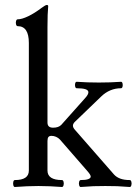

<svg xmlns="http://www.w3.org/2000/svg" viewBox="-20 -746 548 770"><path d="M39.6 -23.9Q95.7 -23.9 95.7 -62V-573.7Q95.7 -607.4 84.5 -624.3Q73.2 -641.1 50.8 -641.1Q46.4 -641.1 44.4 -647.9Q42.5 -654.8 44.4 -661.6Q46.4 -668.5 50.8 -668.5Q67.4 -668.5 93.3 -680.9Q119.1 -693.4 146 -713.9Q153.8 -719.7 159.4 -722.9Q165 -726.1 167.5 -726.1Q173.3 -726.1 173.3 -721.2Q170.4 -692.4 170.4 -637.2V-254.9Q170.4 -244.1 176 -239Q181.6 -233.9 192.9 -233.9Q204.1 -233.9 212.2 -236.8Q220.2 -239.7 225.6 -245.1L321.8 -353Q328.1 -359.9 331.3 -365.7Q334.5 -371.6 334.5 -376Q334.5 -384.3 322.8 -388.2Q311 -392.1 287.6 -392.1Q283.2 -392.1 281.5 -398.7Q279.8 -405.3 281.5 -411.6Q283.2 -418 287.6 -418Q329.6 -415 376.5 -415Q423.3 -415 465.3 -418Q469.7 -418 471.4 -411.4Q473.1 -404.8 471.4 -398.4Q469.7 -392.1 465.3 -392.1Q442.9 -392.1 422.9 -383.8Q402.8 -375.5 385.7 -358.9L281.7 -258.8Q276.9 -254.4 274.7 -250.2Q272.5 -246.1 272.5 -242.2Q272.5 -238.3 274.4 -234.1Q276.4 -230 280.8 -225.1L437.5 -45.9Q447.3 -35.2 462.9 -29.5Q478.5 -23.9 500.5 -23.9Q504.9 -23.9 506.8 -17.1Q508.8 -10.3 506.8 -3.2Q504.9 3.9 500.5 3.9Q469.7 1.5 450.2 0.7Q430.7 0 402.3 0Q374 0 354.5 0.7Q335 1.5 303.7 3.9Q299.3 3.9 297.4 -3.2Q295.4 -10.3 297.4 -17.1Q299.3 -23.9 303.7 -23.9Q323.7 -23.9 333.7 -27.6Q343.8 -31.2 343.8 -38.1Q343.8 -41.5 340.1 -47.4Q336.4 -53.2 328.6 -62L220.7 -186Q213.9 -193.4 204.8 -197.3Q195.8 -201.2 186.5 -201.2Q177.7 -201.2 174.1 -196.3Q170.4 -191.4 170.4 -180.2V-62Q170.4 -43 185.1 -33.4Q199.7 -23.9 228.5 -23.9Q232.9 -23.9 234.9 -17.1Q236.8 -10.3 234.9 -3.2Q232.9 3.9 228.5 3.9Q201.7 2 180.4 1Q159.2 0 134.3 0Q109.4 0 88.1 1Q66.9 2 39.6 3.9Q35.2 3.9 33.4 -3.2Q31.7 -10.3 33.4 -17.1Q35.2 -23.9 39.6 -23.9Z"/></svg>

Font: Junicode Two Beta VF
Style: Regular
Weight: 400
Designer: Peter S. Baker
Foundry: Briery Creek Software
Version: Version 1.031 beta; ttfautohint (v1.8.1.43-b0c9)